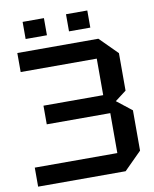

<svg xmlns="http://www.w3.org/2000/svg" viewBox="-93 -924 799 994"><g transform="rotate(-10 307.0 -427.0)"><path d="M486 0H26V-100H460V-310H126V-408H440V-600H40V-700H466L558 -608V-411L499 -366L578 -304V-92ZM95 -764V-854H207V-764ZM323 -764V-854H435V-764Z"/></g></svg>

Font: Tektur Medium
Style: Regular
Weight: 500
Designer: Adam Jagosz
Foundry: Adam Jagosz
Version: Version 1.005;gftools[0.9.30]